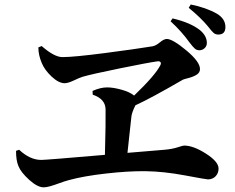

<svg xmlns="http://www.w3.org/2000/svg" viewBox="-20 -845 1040 848"><path d="M733.4 -751 742.2 -763.7Q821.3 -745.1 863.3 -711.9Q893.6 -686.5 893.6 -655.3Q893.6 -641.6 883.8 -632.3Q874 -623 860.4 -623Q848.6 -623 839.8 -630.9Q831.1 -638.7 816.4 -658.2Q782.2 -706.1 733.4 -751ZM149.4 -635.7 164.1 -641.6Q219.7 -592.8 255.9 -592.8Q305.7 -592.8 444.3 -610.8Q583 -628.9 654.3 -640.6Q668.9 -643.6 686.5 -658.2Q704.1 -672.9 716.8 -672.9Q742.2 -672.9 802.7 -622.6Q863.3 -572.3 863.3 -540Q863.3 -524.4 848.6 -515.1Q834 -505.9 813 -500.5Q792 -495.1 788.1 -493.2Q646.5 -411.1 578.1 -379.9Q562.5 -348.6 560.5 -331.1Q558.6 -316.4 552.7 -259.8Q546.9 -203.1 543 -169.9Q643.6 -178.7 707 -183.6Q740.2 -186.5 764.2 -194.3Q788.1 -202.1 793 -202.1Q834 -202.1 889.6 -166.5Q945.3 -130.9 945.3 -100.6Q945.3 -80.1 932.1 -66.4Q918.9 -52.7 898.4 -52.7Q890.6 -52.7 796.9 -70.3Q703.1 -87.9 622.1 -88.9Q546.9 -89.8 448.2 -78.6Q349.6 -67.4 285.2 -49.8Q266.6 -44.9 242.7 -36.1Q218.8 -27.3 201.7 -22.5Q184.6 -17.6 172.9 -17.6Q145.5 -17.6 108.9 -50.8Q72.3 -84 61.5 -111.3Q50.8 -135.7 50.8 -178.7L64.5 -183.6Q112.3 -138.7 162.1 -138.7Q183.6 -138.7 443.4 -161.1Q447.3 -307.6 446.3 -362.3Q445.3 -408.2 389.6 -426.8L388.7 -443.4Q423.8 -459 453.1 -459Q480.5 -459 517.1 -448.7Q553.7 -438.5 572.3 -422.9Q667 -513.7 688.5 -557.6Q692.4 -565.4 689 -570.3Q685.5 -575.2 675.8 -574.2Q633.8 -568.4 509.3 -543Q384.8 -517.6 344.7 -505.9Q332 -502 306.2 -489.7Q280.3 -477.5 265.6 -477.5Q239.3 -477.5 208 -506.8Q176.8 -536.1 164.1 -567.4Q149.4 -602.5 149.4 -635.7ZM813.5 -810.5 822.3 -825.2Q890.6 -811.5 938.5 -784.2Q975.6 -761.7 975.6 -725.6Q975.6 -692.4 944.3 -692.4Q931.6 -692.4 923.3 -699.7Q915 -707 898.4 -728.5Q869.1 -764.6 813.5 -810.5Z"/></svg>

Font: GenYoMin TW TTF Bold
Style: Regular
Weight: 700
Version: Version 1.300